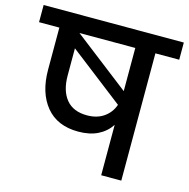

<svg xmlns="http://www.w3.org/2000/svg" viewBox="-132 -845 934 950"><g transform="rotate(15 335.0 -370.0)"><path d="M694 -652H572V0H469V-258Q444 -220 402.5 -199.5Q361 -179 303 -179Q195 -179 137.5 -249Q80 -319 80 -437V-652H-24V-740H694ZM469 -652H183L469 -431ZM459 -358 181 -573V-434Q181 -356 217 -312Q253 -268 324 -268Q375 -268 410 -292.5Q445 -317 459 -358Z"/></g></svg>

Font: Poppins Medium A&M
Style: Regular
Weight: 500
Designer: Ninad Kale (Devanagari), Jonny Pinhorn (Latin)
Foundry: Indian Type Foundry
Version: 4.004